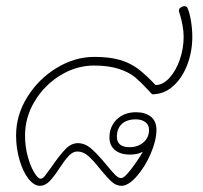

<svg xmlns="http://www.w3.org/2000/svg" viewBox="-20 -608 655 621"><path d="M61 -170Q61 -133 70 -101Q79 -69 91 -49.5Q103 -30 111 -30Q118 -30 125.5 -39.5Q133 -49 148 -70Q172 -105 191 -125Q210 -145 232 -145Q255 -145 276 -126.5Q297 -108 324 -75Q343 -52 353 -42Q363 -32 372 -32Q382 -32 403.5 -60Q425 -88 442 -117Q424 -108 401 -108Q369 -108 351.5 -123Q334 -138 334 -163Q334 -199 358 -222Q382 -245 420 -245Q450 -245 468 -230.5Q486 -216 486 -188Q486 -154 467.5 -111Q449 -68 422 -37.5Q395 -7 373 -7Q356 -7 341.5 -20Q327 -33 304 -61Q282 -89 265.5 -103.5Q249 -118 230 -118Q216 -118 203 -104.5Q190 -91 173 -65Q155 -37 140.5 -22Q126 -7 109 -7Q90 -7 72 -30Q54 -53 43 -91Q32 -129 32 -170Q32 -236 68.5 -294.5Q105 -353 163.5 -388.5Q222 -424 285 -424Q335 -424 368.5 -414Q402 -404 427 -385Q452 -366 483 -333Q507 -333 528 -356Q549 -379 561.5 -415Q574 -451 574 -489Q574 -524 559 -571Q558 -573 559 -577Q560 -581 565.5 -584.5Q571 -588 576 -588Q583 -588 586 -583Q593 -568 597.5 -541.5Q602 -515 602 -489Q602 -441 585.5 -398Q569 -355 539.5 -329Q510 -303 472 -303L458 -318Q436 -342 417 -358Q398 -374 365 -385Q332 -396 284 -396Q227 -396 175.5 -364.5Q124 -333 92.5 -281Q61 -229 61 -170ZM462 -188Q462 -205 449.5 -213.5Q437 -222 420 -222Q390 -222 374 -207Q358 -192 358 -166Q358 -132 399 -132Q426 -132 444 -147.5Q462 -163 462 -188Z"/></svg>

Font: Mali ExtraLight
Style: Italic
Weight: 275
Italic angle: -10°
Version: Version 1.000; ttfautohint (v1.6)